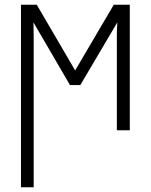

<svg xmlns="http://www.w3.org/2000/svg" viewBox="-20 -553 640 815"><path d="M123 242V-398Q123 -417 122.5 -430Q122 -443 122 -458L277 -192H321L478 -458Q477 -444 476.5 -431.5Q476 -419 476 -400V0H531V-533H463L299 -254L136 -533H69V242Z"/></svg>

Font: Noto Sans Mono UI Light
Style: Regular
Weight: 300
Designer: Monotype Design team
Foundry: Monotype Imaging Inc.
Version: 1.000